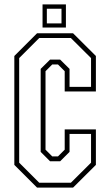

<svg xmlns="http://www.w3.org/2000/svg" viewBox="-20 -851 500 871"><path d="M148 0 45 -103V-597L148 -700H311.5L415 -597V-436H273.5V-528L243 -558.5H217L186.5 -528V-172L217 -141.5H243L273.5 -172V-264H415V-103L311.5 0ZM158 -22H301.5L393 -113V-243.5H295.5V-162L253 -119.5H207L164.5 -162V-538.5L207 -580.5H253L295.5 -538.5V-457H393V-587.5L301.5 -678.5H158L67 -587.5V-113ZM173 -726V-831H279V-726ZM192.5 -745H259V-811.5H192.5Z"/></svg>

Font: Tourney Condensed ExtraLight
Style: Regular
Weight: 200
Width: 3
Designer: Tyler Finck
Foundry: Etcetera Type Co
Version: Version 1.010; ttfautohint (v1.8.3)